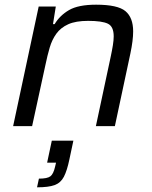

<svg xmlns="http://www.w3.org/2000/svg" viewBox="-20 -538 650 819"><path d="M36 0 145 -510H218L206 -435H213Q235 -472 274.5 -495Q314 -518 390 -518Q482 -518 515 -490.5Q548 -463 548 -404Q548 -366 536 -309L470 0H389L452 -295Q458 -323 461.5 -345Q465 -367 465 -383Q465 -425 440 -437Q415 -449 356 -449Q303 -449 271 -434.5Q239 -420 220.5 -394.5Q202 -369 192 -335Q182 -301 174 -262L117 0ZM138 261 146 224Q182 224 195 214Q208 204 215 173L219 156H181L201 62H293L276 142Q266 190 252.5 216Q239 242 213 251.5Q187 261 138 261Z"/></svg>

Font: Saira
Style: Italic
Weight: 400
Italic angle: -12°
Designer: Hector Gatti with collaboration of the Omnibus-Type team
Foundry: Omnibus-Type
Version: Version 1.100; ttfautohint (v1.8.3)